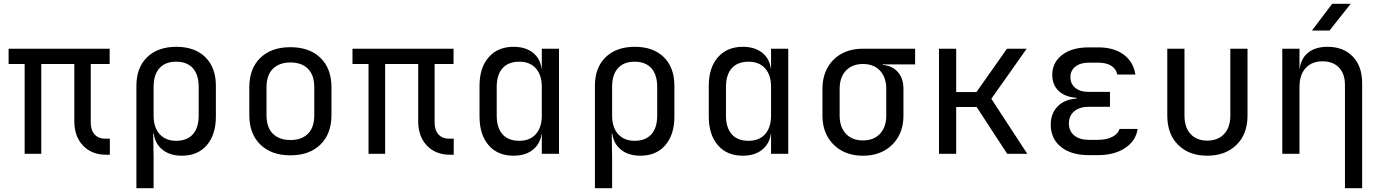

<svg xmlns="http://www.w3.org/2000/svg" viewBox="-20 -805 7240 1005"><path d="M536 5Q460 5 414.5 -43Q369 -91 369 -170V-470H196V0H109V-470H25V-550H554V-470H455V-164Q455 -123 475.5 -101Q496 -79 531 -79H555V5Z M694 180V-356Q694 -451 750 -505.5Q806 -560 903 -560Q1000 -560 1055 -505.5Q1110 -451 1110 -356V-195Q1110 -100 1062.5 -45Q1015 10 932 10Q870 10 831 -21Q792 -52 785 -105H782L784 20V180ZM902 -68Q959 -68 989.5 -102Q1020 -136 1020 -200V-350Q1020 -414 989.5 -448Q959 -482 902 -482Q845 -482 814.5 -448Q784 -414 784 -350V-200Q784 -138 815.5 -103Q847 -68 902 -68Z M1500 8Q1400 8 1342.5 -48.5Q1285 -105 1285 -202V-348Q1285 -446 1342.5 -502Q1400 -558 1500 -558Q1600 -558 1657.5 -502Q1715 -446 1715 -349V-202Q1715 -105 1657.5 -48.5Q1600 8 1500 8ZM1500 -72Q1559 -72 1592 -105Q1625 -138 1625 -202V-348Q1625 -412 1592 -445Q1559 -478 1500 -478Q1442 -478 1408.5 -445Q1375 -412 1375 -348V-202Q1375 -138 1408.5 -105Q1442 -72 1500 -72Z M2336 5Q2260 5 2214.5 -43Q2169 -91 2169 -170V-470H1996V0H1909V-470H1825V-550H2354V-470H2255V-164Q2255 -123 2275.5 -101Q2296 -79 2331 -79H2355V5Z M2668 10Q2585 10 2537.5 -45Q2490 -100 2490 -195V-356Q2490 -451 2538 -505.5Q2586 -560 2668 -560Q2730 -560 2769 -529.5Q2808 -499 2815 -445H2816V-550H2906V0H2816V-105H2815Q2808 -52 2769 -21Q2730 10 2668 10ZM2698 -68Q2754 -68 2785 -103Q2816 -138 2816 -200V-350Q2816 -412 2785 -447Q2754 -482 2698 -482Q2641 -482 2610.5 -448Q2580 -414 2580 -350V-200Q2580 -136 2610.5 -102Q2641 -68 2698 -68Z M3094 180V-356Q3094 -451 3150 -505.5Q3206 -560 3303 -560Q3400 -560 3455 -505.5Q3510 -451 3510 -356V-195Q3510 -100 3462.5 -45Q3415 10 3332 10Q3270 10 3231 -21Q3192 -52 3185 -105H3182L3184 20V180ZM3302 -68Q3359 -68 3389.5 -102Q3420 -136 3420 -200V-350Q3420 -414 3389.5 -448Q3359 -482 3302 -482Q3245 -482 3214.5 -448Q3184 -414 3184 -350V-200Q3184 -138 3215.5 -103Q3247 -68 3302 -68Z M3868 10Q3785 10 3737.5 -45Q3690 -100 3690 -195V-356Q3690 -451 3738 -505.5Q3786 -560 3868 -560Q3930 -560 3969 -529.5Q4008 -499 4015 -445H4016V-550H4106V0H4016V-105H4015Q4008 -52 3969 -21Q3930 10 3868 10ZM3898 -68Q3954 -68 3985 -103Q4016 -138 4016 -200V-350Q4016 -412 3985 -447Q3954 -482 3898 -482Q3841 -482 3810.5 -448Q3780 -414 3780 -350V-200Q3780 -136 3810.5 -102Q3841 -68 3898 -68Z M4497 10Q4433 10 4385.5 -16.5Q4338 -43 4311.5 -90Q4285 -137 4285 -200V-340Q4285 -403 4311.5 -450.5Q4338 -498 4385.5 -524Q4433 -550 4497 -550H4770V-468H4601V-465Q4651 -461 4680 -427.5Q4709 -394 4709 -340V-200Q4709 -137 4682.5 -90Q4656 -43 4608.5 -16.5Q4561 10 4497 10ZM4497 -70Q4554 -70 4586.5 -105Q4619 -140 4619 -200V-340Q4619 -400 4586.5 -435Q4554 -470 4497 -470Q4440 -470 4407.5 -435Q4375 -400 4375 -340V-200Q4375 -140 4407.5 -105Q4440 -70 4497 -70Z M4895 0V-550H4985V-323H5091L5251 -550H5354L5169 -288L5357 0H5252L5092 -245H4985V0Z M5726 7H5679Q5587 7 5533.5 -36Q5480 -79 5480 -152Q5480 -211 5516 -248Q5552 -285 5615 -289V-293Q5556 -297 5522 -328.5Q5488 -360 5488 -413Q5488 -478 5539.5 -517.5Q5591 -557 5679 -557H5729Q5811 -557 5862 -519Q5913 -481 5923 -415H5828Q5823 -444 5797 -460.5Q5771 -477 5729 -477H5679Q5635 -477 5609 -456.5Q5583 -436 5583 -401Q5583 -366 5608.5 -345Q5634 -324 5677 -324H5790V-246H5679Q5631 -246 5603 -222.5Q5575 -199 5575 -159Q5575 -119 5603 -96Q5631 -73 5679 -73H5726Q5773 -73 5803 -89Q5833 -105 5840 -130H5935Q5925 -67 5869 -30Q5813 7 5726 7Z M6299 10Q6204 10 6147 -46.5Q6090 -103 6090 -200V-550H6180V-200Q6180 -138 6212 -103.5Q6244 -69 6299 -69Q6355 -69 6387.5 -103.5Q6420 -138 6420 -200V-550H6510V-200Q6510 -103 6452 -46.5Q6394 10 6299 10Z M6692 0V-550H6782V-445H6783Q6790 -500 6828 -530Q6866 -560 6929 -560Q7012 -560 7061 -509Q7110 -458 7110 -370V180H7020V-360Q7020 -419 6988.5 -451.5Q6957 -484 6903 -484Q6847 -484 6814.5 -449Q6782 -414 6782 -350V0ZM6847 -645 6953 -785H7050L6939 -645Z"/></svg>

Font: JetBrainsMono NF
Style: Regular
Weight: 400
Designer: Philipp Nurullin, Konstantin Bulenkov
Foundry: JetBrains
Version: Version 2.251; ttfautohint (v1.8.3);Nerd Fonts 2.2.2